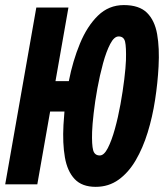

<svg xmlns="http://www.w3.org/2000/svg" viewBox="-35 -723 643 753"><path d="M340.3 9.8Q286.6 9.8 257.8 -20.8Q229 -51.3 219.5 -106Q210 -160.6 213.9 -232.9Q215.3 -259.3 217.8 -285.6H161.6L111.3 0H-14.6L107.4 -693.4H233.4L182.6 -404.8H234.9Q250.5 -484.4 278.6 -552.2Q306.6 -620.1 349.1 -661.6Q391.6 -703.1 450.7 -703.1Q510.7 -703.1 541.3 -673.1Q571.8 -643.1 581.3 -588.9Q590.8 -534.7 586.9 -462.4Q583.5 -397.9 573.2 -331.3Q563 -264.6 544.2 -203.6Q525.4 -142.6 497.3 -94.5Q469.2 -46.4 430.2 -18.3Q391.1 9.8 340.3 9.8ZM356.4 -113.3Q373 -113.3 387.9 -142.3Q402.8 -171.4 415.5 -217Q428.2 -262.7 437.5 -314.2Q446.8 -365.7 452.4 -412.1Q458 -458.5 459 -486.8Q460.4 -538.6 455.6 -559.3Q450.7 -580.1 430.2 -580.1Q412.6 -580.1 397.2 -550.5Q381.8 -521 369.1 -474.6Q356.4 -428.2 346.9 -376.2Q337.4 -324.2 332.3 -278.6Q327.1 -232.9 326.2 -205.6Q324.7 -154.8 330.3 -134Q335.9 -113.3 356.4 -113.3Z"/></svg>

Font: Cascadia Mono
Style: Bold Italic
Weight: 700
Italic angle: -10°
Monospace: yes
Designer: Aaron Bell
Foundry: Saja Typeworks
Version: Version 2404.023; ttfautohint (v1.8.4)